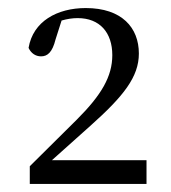

<svg xmlns="http://www.w3.org/2000/svg" viewBox="-20 -920 425 477"><path d="M54 -463H344V-522H109L204 -607C287 -681 325 -729 325 -787C325 -851 283 -900 193 -900C122 -900 62 -867 51 -801C57 -788 68 -780 82 -780C98 -780 110 -790 118 -822L133 -869C147 -873 160 -875 173 -875C228 -875 259 -839 259 -783C259 -730 232 -684 171 -623L54 -507Z"/></svg>

Font: Source Han Serif CN
Style: Regular
Weight: 400
Designer: Ryoko NISHIZUKA 西塚涼子 (kana & ideographs); Frank Grießhammer (Latin, Greek & Cyrillic); Wenlong ZHANG 张文龙 (bopomofo); San
Foundry: Adobe
Version: Version 2.003;hotconv 1.1.1;makeotfexe 2.6.0